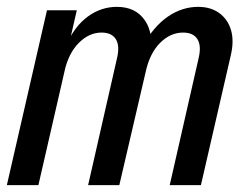

<svg xmlns="http://www.w3.org/2000/svg" viewBox="-21 -540 718 560"><path d="M-1 0 116 -510H203L181 -414H186L91 0ZM236 0 320 -369Q329 -406 317 -425.5Q305 -445 275 -445Q239 -445 209 -415Q179 -385 167 -332L173 -410Q197 -464 235.5 -492Q274 -520 320 -520Q375 -520 402 -480Q429 -440 415 -378L327 0ZM474 0 558 -369Q567 -406 555 -425.5Q543 -445 513 -445Q476 -445 446 -415Q416 -385 404 -331L394 -404Q427 -463 468.5 -491.5Q510 -520 557 -520Q594 -520 619 -501.5Q644 -483 653 -451.5Q662 -420 652 -378L565 0Z"/></svg>

Font: Instrument Sans Condensed Medium
Style: Italic
Weight: 500
Width: 3
Italic angle: -13°
Designer: Rodrigo Fuenzalida
Foundry: fragTYPE
Version: Version 1.000;gftools[0.9.28]